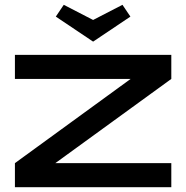

<svg xmlns="http://www.w3.org/2000/svg" viewBox="-20 -778 774 798"><path d="M692 -550H42V-450H523L42 -100V0H692V-100H210L692 -450ZM212 -709 367 -605 522 -709 489 -758 367 -695 245 -758Z"/></svg>

Font: Bruno Ace
Style: Regular
Weight: 400
Designer: Astigmatic (AOETI)
Foundry: Astigmatic (AOETI)
Version: Version 1.000